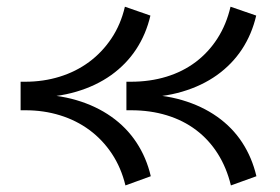

<svg xmlns="http://www.w3.org/2000/svg" viewBox="-20 -530 834 572"><path d="M667.9 22.4Q655.1 -30.5 628.7 -72.2Q602.4 -113.8 564.1 -142.7Q525.8 -171.6 476.9 -186.5Q427.9 -201.5 370.5 -201.5H356.6V-286.5H369.9Q426.8 -286.5 475.8 -301.5Q524.7 -316.4 563 -345.3Q601.3 -374.2 627.9 -415.7Q654.5 -457.1 666.8 -510L743.3 -483.6Q730.4 -428.2 701 -383.4Q671.6 -338.7 626.6 -306.4Q581.5 -274.2 522.7 -256.9Q463.9 -239.5 392.6 -239.5V-249Q463.9 -249 522.7 -231.7Q581.5 -214.4 626.8 -182.4Q672.2 -150.4 701.6 -105.4Q730.9 -60.4 743.9 -5ZM353.7 22.4Q340.9 -30.5 313.2 -72.2Q285.5 -113.8 246.4 -142.7Q207.2 -171.6 158.8 -186.5Q110.4 -201.5 55.7 -201.5H41.4V-286.5H55.2Q109.3 -286.5 157.7 -301.5Q206.1 -316.4 245.3 -345.3Q284.4 -374.2 312.1 -415.7Q339.8 -457.1 352.1 -510L428.1 -483.6Q415.2 -428.2 385.8 -383.4Q356.4 -338.7 311.4 -306.4Q266.3 -274.2 207.5 -256.9Q148.7 -239.5 77.4 -239.5V-249Q148.7 -249 207.5 -231.7Q266.3 -214.4 311.6 -182.4Q357 -150.4 386.6 -105.4Q416.3 -60.4 429.2 -5Z"/></svg>

Font: BioRhyme ExtraBold
Style: Regular
Weight: 800
Designer: Aoife Mooney
Foundry: Aoife Mooney Type
Version: Version 1.600;gftools[0.9.33]